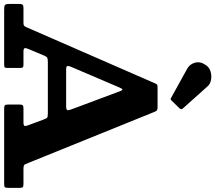

<svg xmlns="http://www.w3.org/2000/svg" viewBox="-78 -982 1060 945"><g transform="rotate(90 452.5 -510.0)"><path d="M411.3 -567.7Q416.5 -580 420.6 -581.7Q424.8 -583.5 430.5 -567.2L518.5 -331.8Q523.5 -318.5 522.9 -311.8Q522.2 -305 502 -305H322.8Q306 -305 305.4 -311.6Q304.8 -318.3 309 -328.3ZM0 -24.8Q0 -6.8 5.8 -3.4Q11.5 0 29 0H296.8Q308.5 0 311.8 -2.5Q315 -5 315 -17.3V-77.3Q315 -88 312.1 -91.5Q309.3 -95 298.8 -95H235Q220 -95 218 -100.4Q216 -105.8 221 -117.8L255 -198.7Q259.8 -210 265.6 -212.5Q271.5 -215 287.3 -215H537.7Q557 -215 560.6 -210.9Q564.2 -206.7 569.2 -193.3L597.7 -116.3Q601.7 -105.5 600 -100.3Q598.2 -95 581.2 -95H514.7Q503 -95 499 -91.9Q495 -88.8 495 -76.3V-20.3Q495 -7.3 498.7 -3.6Q502.5 0 514.7 0H885.8Q898.8 0 901.9 -3.4Q905 -6.8 905 -20V-77.5Q905 -89.8 900.6 -92.4Q896.3 -95 884.8 -95H812.3Q793 -95 789.9 -101.6Q786.8 -108.3 781.5 -121.3L530.5 -741.2Q527.3 -749.2 523.3 -752.1Q519.3 -755 507.5 -755H412.5Q401.5 -755 398.1 -753.5Q394.7 -752 391.5 -744.2L116.5 -114.3Q112.5 -105 109 -100Q105.5 -95 91.3 -95H18.5Q7.5 -95 3.8 -90.8Q0 -86.5 0 -76.3ZM461.5 -822Q467 -818.5 469.8 -819.5Q472.5 -820.5 476.5 -825L513.5 -863Q522 -872 513 -881L406 -1000.5Q394.5 -1014 374.4 -1018Q354.3 -1022 334.3 -1016.4Q314.2 -1010.8 302.5 -995Q282 -967.3 288.7 -940.5Q295.5 -913.8 318.5 -901Z"/></g></svg>

Font: Besley
Style: Regular
Weight: 400
Designer: Owen Earl
Foundry: indestructible type*
Version: Version 4.000